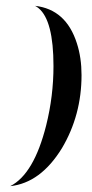

<svg xmlns="http://www.w3.org/2000/svg" viewBox="-20 -605 314 657"><path d="M15 32Q96 -9 138 -176Q163 -276 163 -379Q163 -535 112 -577Q106 -582 100 -585Q206 -573 243 -457Q259 -408 259 -348Q259 -211 192 -98Q119 21 15 32Z"/></svg>

Font: Sagha
Style: Regular
Weight: 400
Designer: MUHAMMAD YONI
Version: Version 001.000